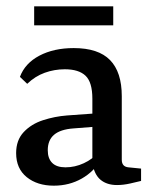

<svg xmlns="http://www.w3.org/2000/svg" viewBox="-20 -579 484 607"><path d="M150 8Q98 8 64.5 -19Q31 -46 31 -95Q31 -136 55 -161.5Q79 -187 116 -199Q153 -211 192 -214L289 -221V-179L212 -173Q171 -170 151 -153Q131 -136 131 -104Q131 -78 145 -64Q159 -50 187 -50Q217 -50 245 -63Q273 -76 289 -96L298 -74Q278 -37 238.5 -14.5Q199 8 150 8ZM43 -336Q59 -379 104.5 -403Q150 -427 213 -427Q291 -427 328 -389Q365 -351 365 -275V-74Q365 -52 386 -50L426 -46V-7Q414 -4 392 1Q370 6 350 6Q318 6 298 -10.5Q278 -27 272 -64V-267Q272 -319 250.5 -339.5Q229 -360 185 -360Q152 -360 121.5 -349Q91 -338 66 -314ZM88 -559H338V-499H88Z"/></svg>

Font: Yrsa Medium
Style: Regular
Weight: 500
Designer: Anna Giedrys (Yrsa+Rasa design), David Brezina (Yrsa art-direction, Rasa art-direction, design)
Foundry: Rosetta Type Foundry
Version: Version 2.004